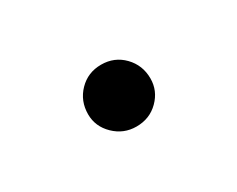

<svg xmlns="http://www.w3.org/2000/svg" viewBox="-35 -205 393 318"><g transform="rotate(-30 161.5 -46.0)"><path d="M162.1 12.7Q137.7 12.7 120.1 -4.4Q102.5 -21.5 102.5 -44.9Q102.5 -70.3 119.6 -87.9Q136.7 -105.5 162.1 -105.5Q187.5 -105.5 204.6 -87.9Q221.7 -70.3 221.7 -44.9Q221.7 -21.5 204.6 -4.4Q187.5 12.7 162.1 12.7Z"/></g></svg>

Font: Bpmf Zihi Serif Light
Style: Light
Weight: 300
Foundry: But Ko
Version: Version 1.320